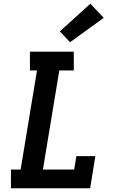

<svg xmlns="http://www.w3.org/2000/svg" viewBox="-20 -1013 640 1033"><path d="M39 0V-101H91L179 -634H141V-735H377V-634H299L211 -101H379L391 -173H493L465 0ZM357 -786 302 -844 466 -993 538 -917Z"/></svg>

Font: Iosevka Slab Extended Oblique
Style: Bold
Weight: 700
Width: 7
Italic angle: -9°
Monospace: yes
Designer: Belleve Invis
Foundry: Belleve Invis
Version: Version 11.1.1; ttfautohint (v1.8.3)